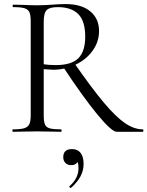

<svg xmlns="http://www.w3.org/2000/svg" viewBox="-20 -648 725 944"><path d="M289 -321 345 -338Q432 -213 490.5 -143.5Q549 -74 594 -43Q639 -12 682 -12Q685 -12 685 -6Q685 0 682 0H554Q529 0 458.5 -85.5Q388 -171 289 -321ZM467 -496Q467 -443 436 -399.5Q405 -356 352.5 -330.5Q300 -305 240 -305Q234 -305 195 -308V-81Q195 -50 201 -36Q207 -22 224.5 -17Q242 -12 280 -12Q283 -12 283 -6Q283 0 280 0Q249 0 231 -1L162 -2L94 -1Q76 0 43 0Q41 0 41 -6Q41 -12 43 -12Q81 -12 99 -17.5Q117 -23 124 -37Q131 -51 131 -81V-544Q131 -574 124.5 -588Q118 -602 100.5 -607.5Q83 -613 45 -613Q42 -613 42 -619Q42 -625 45 -625L94 -624Q136 -622 162 -622Q184 -622 203 -623Q222 -624 235 -625Q273 -628 302 -628Q381 -628 424 -592Q467 -556 467 -496ZM264 -613Q225 -613 210 -599Q195 -585 195 -542V-332Q219 -328 254 -328Q332 -328 365.5 -362Q399 -396 399 -467Q399 -545 364.5 -579Q330 -613 264 -613ZM327 276Q324 276 322 272.5Q320 269 322 267Q366 229 366 178Q366 158 361 149Q356 140 345 135L363 129Q365 146 356 155Q347 164 330 164Q312 164 301.5 153Q291 142 291 125Q291 85 334 85Q362 85 376.5 104Q391 123 391 158Q391 191 375.5 219.5Q360 248 330 275Q329 276 327 276Z"/></svg>

Font: Cormorant Infant
Style: Regular
Weight: 400
Designer: Christian Thalmann (Catharsis Fonts)
Foundry: Catharsis Fonts
Version: Version 4.000